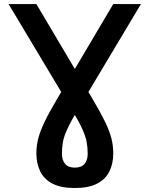

<svg xmlns="http://www.w3.org/2000/svg" viewBox="-20 -736 748 961"><path d="M354.5 205.1Q284.2 205.1 241.9 182.6Q199.7 160.2 180.9 120.8Q162.1 81.5 162.1 31.7Q162.1 -6.3 171.6 -43.5Q181.2 -80.6 204.3 -128.4Q227.5 -176.3 268.6 -245.6L546.9 -715.8H685.5L365.7 -180.7Q332.5 -124.5 316.2 -88.6Q299.8 -52.7 294.9 -25.1Q290 2.4 290 34.2Q290 65.4 305.9 84.2Q321.8 103 354.5 103Q387.2 103 403.1 84.2Q418.9 65.4 418.9 34.2Q418.9 2.4 413.8 -25.1Q408.7 -52.7 392.6 -88.6Q376.5 -124.5 343.3 -180.7L22.9 -715.8H162.1L440.4 -245.6Q481.9 -175.8 505.1 -128.2Q528.3 -80.6 537.6 -43.5Q546.9 -6.3 546.9 31.7Q546.9 81.5 528.1 120.8Q509.3 160.2 467 182.6Q424.8 205.1 354.5 205.1Z"/></svg>

Font: Monda SemiBold
Style: Regular
Weight: 600
Designer: Vernon Adams
Foundry: Vernon Adams
Version: Version 2.200